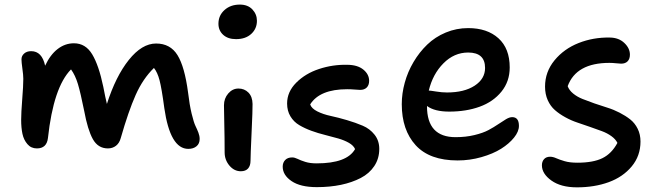

<svg xmlns="http://www.w3.org/2000/svg" viewBox="-20 -723 2845 833"><path d="M140.1 -79.1Q114.7 -79.1 98.9 -97.7Q83 -116.2 77.4 -142.3Q71.8 -168.5 71.8 -203.1Q71.8 -233.4 76.4 -292Q81.1 -350.6 81.1 -380.9Q81.1 -397.5 77.1 -425.3Q73.2 -453.1 73.2 -465.8Q73.2 -480.5 84.7 -490.7Q96.2 -501 115.2 -501Q162.1 -501 175.8 -438Q197.8 -485.4 230 -510.3Q262.2 -535.2 300.8 -535.2Q351.1 -535.2 379.9 -487.5Q408.7 -439.9 428.2 -346.2Q437 -299.8 443.8 -272Q481.9 -391.6 538.8 -462.9Q595.7 -534.2 657.2 -534.2Q718.8 -534.2 750 -483.9Q781.2 -433.6 795.9 -321.8Q802.2 -268.1 811.5 -229.7Q820.8 -191.4 828.1 -176.5Q835.4 -161.6 840.8 -147.5Q846.2 -133.3 846.2 -120.1Q846.2 -99.6 832.5 -88.4Q818.8 -77.1 796.9 -77.1Q718.3 -77.1 692.9 -253.9Q681.2 -341.3 672.1 -375.2Q663.1 -409.2 647.9 -428.2Q600.1 -381.8 568.6 -311Q537.1 -240.2 503.9 -124Q498 -102.1 483.2 -90.6Q468.3 -79.1 448.2 -79.1Q405.3 -79.1 382.8 -119.4Q360.4 -159.7 345.2 -242.2Q329.6 -319.8 318.1 -358.2Q306.6 -396.5 288.1 -421.9Q211.9 -344.7 188 -124Q182.6 -79.1 140.1 -79.1Z M1003.9 -553.2Q968.8 -553.2 948.2 -572Q927.7 -590.8 927.7 -620.1Q927.7 -655.8 953.9 -679.4Q980 -703.1 1020.5 -703.1Q1055.2 -703.1 1075 -682.1Q1094.7 -661.1 1094.7 -632.8Q1094.7 -598.6 1070.1 -575.9Q1045.4 -553.2 1003.9 -553.2ZM1024.9 20Q996.1 20 975.3 -4.6Q954.6 -29.3 954.6 -62Q954.6 -125.5 953.1 -185.1Q951.7 -244.6 951.7 -266.1Q951.7 -295.9 970.2 -317.4Q988.8 -338.9 1014.6 -338.9Q1040.5 -338.9 1057.9 -321.3Q1075.2 -303.7 1075.7 -272Q1076.2 -248 1071.5 -147.7Q1066.9 -47.4 1066.9 -25.9Q1066.9 -3.9 1056.2 8.1Q1045.4 20 1024.9 20Z M1354.5 88.9Q1283.2 88.9 1244.9 62.7Q1206.5 36.6 1206.5 0Q1206.5 -17.6 1217.3 -28.8Q1228 -40 1247.6 -40Q1258.3 -40 1271 -33.7Q1283.7 -27.3 1304.2 -20.8Q1324.7 -14.2 1353.5 -14.2Q1485.4 -14.2 1520.5 -76.2Q1513.7 -91.8 1493.7 -103.3Q1473.6 -114.7 1447.3 -122.3Q1420.9 -129.9 1390.4 -137.5Q1359.9 -145 1331.1 -155.5Q1302.2 -166 1278.3 -180.2Q1254.4 -194.3 1240 -218.3Q1225.6 -242.2 1225.6 -273.9Q1225.6 -324.7 1265.4 -364.5Q1305.2 -404.3 1364.5 -423.8Q1423.8 -443.4 1487.3 -441.9Q1531.7 -441.4 1556.6 -420.9Q1581.5 -400.4 1581.5 -372.1Q1581.5 -354 1571.3 -343.5Q1561 -333 1542.5 -333Q1535.2 -333 1518.8 -334.5Q1502.4 -335.9 1486.3 -335.9Q1367.2 -335.9 1325.7 -270Q1331.5 -252.4 1356.7 -239.7Q1381.8 -227.1 1414.8 -220Q1447.8 -212.9 1485.1 -201.9Q1522.5 -190.9 1553.5 -177.7Q1584.5 -164.6 1605 -138.7Q1625.5 -112.8 1625.5 -77.1Q1625.5 -35.2 1604 -2.7Q1582.5 29.8 1544.9 49.3Q1507.3 68.8 1459.2 78.9Q1411.1 88.9 1354.5 88.9Z M1965.3 -26.9Q1843.8 -26.9 1783.4 -93Q1723.1 -159.2 1723.1 -271Q1723.1 -317.4 1736.1 -364.5Q1749 -411.6 1774.2 -454.1Q1799.3 -496.6 1833.5 -529.5Q1867.7 -562.5 1913.8 -581.8Q1960 -601.1 2011.2 -601.1Q2093.8 -601.1 2142.6 -556.9Q2191.4 -512.7 2191.4 -430.2Q2191.4 -369.6 2155.5 -325.4Q2119.6 -281.2 2061 -260Q2002.4 -238.8 1929.2 -238.8Q1865.2 -238.8 1832.5 -263.2V-262.2Q1832.5 -127.9 1956.5 -127.9Q2001 -127.9 2038.3 -137Q2075.7 -146 2099.4 -158.7Q2123 -171.4 2141.6 -184.1Q2160.2 -196.8 2175.3 -205.8Q2190.4 -214.8 2202.1 -214.8Q2231.4 -214.8 2231.4 -176.8Q2231.4 -152.3 2210.2 -126Q2189 -99.6 2154.1 -77.6Q2119.1 -55.7 2068.8 -41.3Q2018.6 -26.9 1965.3 -26.9ZM2011.2 -495.1Q1950.2 -495.1 1903.8 -448.2Q1857.4 -401.4 1840.3 -330.1Q1846.7 -330.1 1872.1 -325.9Q1897.5 -321.8 1919.4 -321.8Q1994.1 -321.8 2039.3 -351.3Q2084.5 -380.9 2084.5 -428.2Q2084.5 -495.1 2011.2 -495.1Z M2482.9 89.8Q2413.6 89.8 2372.3 60.3Q2331.1 30.8 2331.1 -5.9Q2331.1 -22 2340.3 -32.5Q2349.6 -43 2366.7 -43Q2378.9 -43 2393.1 -36.6Q2407.2 -30.3 2429.7 -23.7Q2452.1 -17.1 2484.9 -17.1Q2553.7 -17.1 2593.8 -36.9Q2633.8 -56.6 2658.7 -103Q2650.9 -119.1 2632.6 -132.3Q2614.3 -145.5 2591.1 -154.1Q2567.9 -162.6 2540 -172.4Q2512.2 -182.1 2485.1 -191.2Q2458 -200.2 2432.4 -214.4Q2406.7 -228.5 2387.5 -245.4Q2368.2 -262.2 2356.4 -288.3Q2344.7 -314.5 2344.7 -347.2Q2344.7 -411.1 2385.7 -461.2Q2426.8 -511.2 2490.5 -536.4Q2554.2 -561.5 2626 -560.1Q2664.6 -559.6 2688.7 -536.6Q2712.9 -513.7 2712.9 -485.8Q2712.9 -467.3 2702.9 -457Q2692.9 -446.8 2674.8 -446.8Q2669.4 -446.8 2653.1 -448.5Q2636.7 -450.2 2624 -450.2Q2480 -450.2 2442.9 -349.1Q2449.2 -331.5 2466.8 -317.1Q2484.4 -302.7 2507.6 -293.5Q2530.8 -284.2 2558.8 -274.4Q2586.9 -264.6 2614.5 -256.1Q2642.1 -247.6 2668.2 -234.1Q2694.3 -220.7 2714.4 -204.8Q2734.4 -189 2746.6 -164.3Q2758.8 -139.6 2758.8 -108.9Q2758.8 -46.9 2720.7 -1Q2682.6 44.9 2620.8 67.4Q2559.1 89.8 2482.9 89.8Z"/></svg>

Font: Shantell Sans Irregular Bouncy
Style: Regular
Weight: 500
Designer: Stephen Nixon, Anya Danilova, Shantell Martin
Foundry: Arrow Type
Version: Version 1.006;[9816181b4]